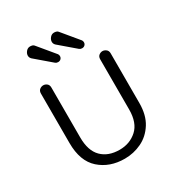

<svg xmlns="http://www.w3.org/2000/svg" viewBox="-143 -659 706 763"><g transform="rotate(-30 210.0 -277.5)"><path d="M322 -381Q322 -393 329.5 -399Q337 -405 346 -405Q354 -405 362 -399Q370 -393 370 -381V-153Q370 -98 347 -61.5Q324 -25 287.5 -7.5Q251 10 210 10Q141 10 95.5 -30.5Q50 -71 50 -154V-381Q50 -393 57.5 -399Q65 -405 74 -405Q83 -405 90.5 -399Q98 -393 98 -381V-152Q98 -91 128 -61Q158 -31 210 -31Q257 -31 289.5 -60.5Q322 -90 322 -151ZM184 -486Q190 -480 190 -472Q190 -465 185 -460Q180 -455 172 -455Q165 -455 160 -459L91 -518Q80 -526 80 -537Q80 -547 87.5 -556Q95 -565 106 -565Q111 -565 116.5 -563.5Q122 -562 126 -556ZM294 -486Q300 -480 300 -472Q300 -465 295 -460Q290 -455 282 -455Q275 -455 270 -459L201 -518Q190 -526 190 -537Q190 -547 197.5 -556Q205 -565 216 -565Q221 -565 226.5 -563.5Q232 -562 236 -556Z"/></g></svg>

Font: Dongle Light
Style: Regular
Weight: 300
Designer: Yanghee Ryu
Foundry: Yanghee Ryu
Version: Version 2.000